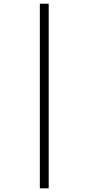

<svg xmlns="http://www.w3.org/2000/svg" viewBox="-20 -900 480 1040"><path d="M195.8 -879.9H243.7V120.1H195.8Z"/></svg>

Font: FORM UDPGothic
Style: Regular
Weight: 400
Foundry: Pronama LLC
Version: Version 1.05101